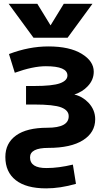

<svg xmlns="http://www.w3.org/2000/svg" viewBox="-20 -784 564 1033"><path d="M234.4 -96.7Q350.6 -96.7 349.6 -159.2Q349.6 -190.4 309.6 -206.1Q269.5 -221.7 163.1 -221.7H120.1V-321.3H163.1Q262.7 -321.3 302.7 -335.9Q342.8 -350.6 342.8 -377.9Q342.8 -427.7 226.6 -427.7Q157.2 -427.7 59.6 -392.6L28.3 -493.2Q135.7 -534.2 240.2 -534.2Q354.5 -534.2 419.4 -494.6Q484.4 -455.1 484.4 -398.4Q484.4 -353.5 451.2 -319.3Q423.8 -290 379.9 -275.4Q422.9 -265.6 455.1 -232.4Q492.2 -193.4 492.2 -142.6Q492.2 -71.3 426.8 -29.8Q361.3 11.7 240.2 11.7Q141.6 11.7 141.6 62.5Q141.6 121.1 231.4 120.1Q294.9 120.1 372.1 101.6L388.7 205.1Q303.7 229.5 228.5 229.5Q121.1 229.5 64.9 185.5Q8.8 141.6 8.8 60.5Q8.8 -13.7 66.4 -55.2Q124 -96.7 234.4 -96.7ZM252 -647.5 323.2 -763.7H477.5L343.8 -581.1H160.2L26.4 -763.7H180.7Z"/></svg>

Font: Gen Shin Gothic Bold
Style: Bold
Weight: 700
Designer: [Source Han Sans]
Ryoko NISHIZUKA  (kana & ideographs); Paul D. Hunt (Latin, Greek & Cyrillic); Wenlong ZHANG  (bopomofo
Version: Version 1.002.20150607